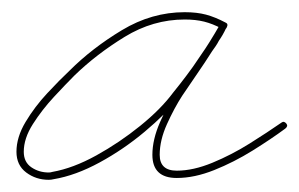

<svg xmlns="http://www.w3.org/2000/svg" viewBox="-20 -283 491 315"><path d="M344 -236Q329 -244 315 -247.5Q301 -251 283 -251Q231 -251 184.5 -222.5Q138 -194 102 -159Q88 -145 68.5 -124Q49 -103 34 -79.5Q19 -56 19 -34Q19 -17 31.5 -8.5Q44 0 60 0Q63 0 66 -1Q100 -7 138 -28Q176 -49 210 -76.5Q244 -104 264 -131Q286 -158 305 -185.5Q324 -213 341 -243Q344 -248 349 -245Q354 -243 351 -237Q346 -226 339 -216Q339 -216 339 -216Q339 -216 339 -216Q339 -216 339 -216Q339 -216 339 -216Q337 -212 334 -207.5Q331 -203 328 -199Q328 -199 328 -199Q328 -199 328 -199Q328 -199 328 -199Q328 -199 328 -199Q316 -180 303.5 -162Q291 -144 279 -126Q279 -126 279 -126Q279 -126 279 -126Q279 -126 279 -126Q279 -126 279 -126Q266 -106 254 -79.5Q242 -53 242 -29Q242 -3 270 -3Q297 -3 328.5 -16Q360 -29 389.5 -47.5Q419 -66 442 -82Q446 -85 450 -80Q453 -76 448 -72Q425 -55 394.5 -36Q364 -17 331.5 -4Q299 9 270 9Q230 9 230 -29Q230 -54 242.5 -82.5Q255 -111 269 -132Q269 -132 269 -132Q269 -132 269 -132Q269 -132 269 -132Q269 -132 269 -132Q281 -151 293.5 -169Q306 -187 318 -205Q321 -209 323.5 -213.5Q326 -218 329 -222Q329 -222 329 -222Q329 -222 329 -222Q329 -222 329 -222Q329 -222 329 -222Q335 -232 341 -243Q343 -248 349 -245Q354 -242 351 -237Q334 -207 314.5 -179Q295 -151 274 -123Q252 -96 217.5 -67Q183 -38 143.5 -16.5Q104 5 68 11Q64 12 60 12Q39 12 23 0Q7 -12 7 -34Q7 -58 22 -83Q37 -108 57.5 -130Q78 -152 94 -167Q131 -204 180 -233.5Q229 -263 283 -263Q303 -263 318 -259Q333 -255 350 -246Q355 -244 352 -238Q350 -233 344 -236Z"/></svg>

Font: FRB American Cursive Guidelines Thin
Style: Italic
Weight: 100
Italic angle: -25°
Version: Version 2.0;Modular Font Editor K font №1